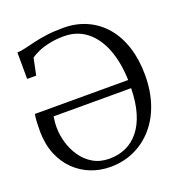

<svg xmlns="http://www.w3.org/2000/svg" viewBox="-136 -868 941 996"><g transform="rotate(-20 334.5 -370.0)"><path d="M306.5 11Q249.5 11 199.2 -8.8Q149 -28.5 110 -66.5Q71 -104.5 48.2 -159.5Q25.5 -214.5 24.5 -285Q24.5 -316 25.8 -340.2Q27 -364.5 30.5 -381.5H545.5Q542.5 -481 513.5 -554.8Q484.5 -628.5 432.5 -668.8Q380.5 -709 309 -709Q265.5 -709 229 -701.2Q192.5 -693.5 165.5 -681.5Q138.5 -669.5 124 -658L105 -566H55L54.5 -712Q75.5 -713 100.2 -719Q125 -725 156.5 -732.5Q188 -740 228.2 -745.5Q268.5 -751 321 -751Q393 -751 451.5 -724.2Q510 -697.5 551.5 -648.2Q593 -599 615 -529.8Q637 -460.5 637 -376Q637 -288.5 612.5 -217Q588 -145.5 543.2 -94.8Q498.5 -44 438.2 -16.5Q378 11 306.5 11ZM316.5 -31Q366 -31 407 -49.5Q448 -68 478.8 -105.8Q509.5 -143.5 526.8 -201Q544 -258.5 545.5 -336.5H117.5Q115.5 -323 114 -308.2Q112.5 -293.5 112.5 -277Q112.5 -236 125 -192.8Q137.5 -149.5 162.8 -112.8Q188 -76 226.2 -53.5Q264.5 -31 316.5 -31Z"/></g></svg>

Font: Merriweather 48pt Light
Style: Regular
Weight: 300
Version: Version 2.100